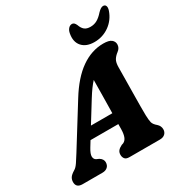

<svg xmlns="http://www.w3.org/2000/svg" viewBox="-231 -1079 1169 1232"><g transform="rotate(-30 353.5 -462.5)"><path d="M183.5 -178Q162.5 -143.5 163 -124Q163.5 -104.5 178.5 -96L198.5 -87Q212 -78.5 217.5 -68.5Q223 -58.5 223 -48.5Q223 -25.5 208.8 -12.8Q194.5 0 171 0H24Q-23 0 -23 -41.5Q-23 -59.5 -14.2 -73.8Q-5.5 -88 21.5 -104.5Q37 -113 53.8 -138Q70.5 -163 88.5 -192L275 -492Q345 -605.5 423.5 -660.5Q502 -715.5 588.5 -715.5Q631 -715.5 648.2 -701.5Q665.5 -687.5 665.5 -666.5Q665.5 -639.5 641.5 -622Q622 -607.5 610.2 -588.8Q598.5 -570 598.5 -533Q598 -494.5 597.5 -444.2Q597 -394 596.2 -342.5Q595.5 -291 595.2 -248Q595 -205 595.5 -181Q596.5 -144.5 601.2 -126.2Q606 -108 629 -89Q648.5 -71.5 648.5 -46.5Q648.5 -26 634.8 -13Q621 0 596 0H371Q346.5 0 337.2 -12.2Q328 -24.5 328 -41.5Q328 -60 338 -71.8Q348 -83.5 367.5 -93L380 -97Q398 -105.5 406 -126.8Q414 -148 414.5 -181Q414.5 -189.5 414.8 -199.2Q415 -209 415 -219.5H209ZM349 -446 258 -299H416.5Q417.5 -356.5 418.5 -420.8Q419.5 -485 420 -543.5Q405 -527.5 387.5 -503.8Q370 -480 349 -446ZM573.5 -849Q601 -849 623.5 -861.8Q646 -874.5 668.5 -900.5Q692 -925 708.5 -925Q724 -925 728.5 -912.2Q733 -899.5 726 -879Q705.5 -820.5 656.8 -786Q608 -751.5 547 -751.5Q486.5 -751.5 456 -786Q425.5 -820.5 436.5 -879Q440 -899.5 451.5 -912.2Q463 -925 478.5 -925Q495 -925 505.5 -900.5Q514.5 -874.5 530 -861.8Q545.5 -849 573.5 -849Z"/></g></svg>

Font: Fraunces 9pt SuperSoft
Style: Bold Italic
Weight: 700
Italic angle: -16°
Version: Version 1.000;[b76b70a41]